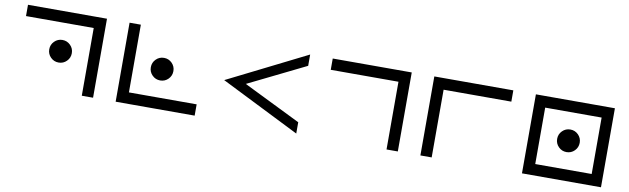

<svg xmlns="http://www.w3.org/2000/svg" viewBox="-43 -1160 5358 1636"><g transform="rotate(10 2636.5 -342.0)"><path d="M781.2 0H683.6V-585.9H97.7V-683.6H781.2ZM439.5 -244.1Q398.9 -244.1 370.4 -272.7Q341.8 -301.3 341.8 -341.8Q341.8 -382.3 370.4 -410.9Q398.9 -439.5 439.5 -439.5Q480 -439.5 508.5 -410.9Q537.1 -382.3 537.1 -341.8Q537.1 -301.3 508.5 -272.7Q480 -244.1 439.5 -244.1Z M976.6 -683.6H1074.2V-97.7H1660.2V0H976.6ZM1318.4 -244.1Q1277.8 -244.1 1249.3 -272.7Q1220.7 -301.3 1220.7 -341.8Q1220.7 -382.3 1249.3 -410.9Q1277.8 -439.5 1318.4 -439.5Q1358.9 -439.5 1387.5 -410.9Q1416 -382.3 1416 -341.8Q1416 -301.3 1387.5 -272.7Q1358.9 -244.1 1318.4 -244.1Z M2539.1 -683.6V-585.9L2042.5 -341.8L2539.1 -97.7V0L1855.5 -341.8Z M3418 0H3320.3V-585.9H2734.4V-683.6H3418Z M4296.9 -683.6V-585.9H3710.9V0H3613.3V-683.6Z M4589.8 -585.9V-97.7H5078.1V-585.9ZM4492.2 -683.6H5175.8V0H4492.2ZM4834 -244.1Q4793.5 -244.1 4764.9 -272.7Q4736.3 -301.3 4736.3 -341.8Q4736.3 -382.3 4764.9 -410.9Q4793.5 -439.5 4834 -439.5Q4874.5 -439.5 4903.1 -410.9Q4931.6 -382.3 4931.6 -341.8Q4931.6 -301.3 4903.1 -272.7Q4874.5 -244.1 4834 -244.1Z"/></g></svg>

Font: BabelStone Pigpen
Style: Regular
Weight: 400
Designer: Andrew West
Foundry: BabelStone
Version: Version 1.02 November 6, 2013